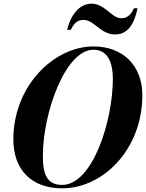

<svg xmlns="http://www.w3.org/2000/svg" viewBox="-20 -1012 792 1042"><path d="M434 -904C491.5 -904 525.5 -825 604.5 -825C668.5 -825 706.5 -872.5 726.5 -967H707C688.5 -927.5 667.5 -913 637 -913C586.5 -913 549 -992 477 -992C413 -992 364.5 -935 344.5 -850H364C383.5 -890 403.5 -904 434 -904ZM317.5 10C540 10 752.5 -202 752.5 -495C752.5 -658 645.5 -760 487.5 -760C274.5 -760 52.5 -548 52.5 -255C52.5 -92 149.5 10 317.5 10ZM487.5 -742C566 -742 592.5 -669.5 592.5 -585C592.5 -353 481.5 -8.5 317.5 -8.5C238.5 -8.5 212.5 -60.5 212.5 -165C212.5 -397 333.5 -742 487.5 -742Z"/></svg>

Font: Bodoni* 11pt
Style: Bold Italic
Weight: 700
Italic angle: -13°
Version: Version 2.3